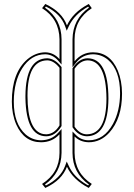

<svg xmlns="http://www.w3.org/2000/svg" viewBox="-20 -700 668 958"><path d="M352.1 63Q353.5 163.6 438 217.8L422.9 237.8Q343.8 196.3 314 131.8Q289.1 198.7 208 236.8Q206.5 237.3 206.1 237.8L189.9 217.8Q276.4 162.1 276.9 63V-29.8Q240.2 9.8 185.1 9.8Q100.6 9.8 61 -79.1Q39.1 -129.9 39.1 -192.9Q39.1 -337.4 116.7 -404.3Q157.7 -438.5 206.1 -439Q248 -438 276.9 -404.8V-503.9Q275.4 -605.5 189.9 -659.2L206.1 -680.2Q289.6 -641.1 314 -573.2Q343.8 -637.2 417 -676.8Q420.4 -678.7 422.9 -680.2L438 -659.2Q352.5 -604 352.1 -503.9V-394Q388.2 -438.5 443.8 -439Q529.3 -439 567.9 -347.7Q588.4 -297.4 588.9 -233.9Q588.9 -108.9 525.4 -38.1Q481.4 9.8 422.9 9.8Q379.4 8.8 352.1 -19ZM417 -398.9Q379.4 -397.5 352.1 -356.9V-67.9Q377.9 -30.3 413.1 -29.8Q510.7 -31.2 511.2 -208Q509.8 -397.5 417 -398.9ZM210.9 -29.8Q251 -31.2 276.9 -74.2V-361.8Q247.6 -398.4 215.8 -398.9Q117.2 -397.5 117.2 -222.2Q117.2 -47.4 195.8 -31.2Q203.6 -29.8 210.9 -29.8ZM341.8 63V-43.9L359.4 -25.9Q385.3 0 422.9 0Q498.5 0 543.5 -81.5Q578.6 -146 579.1 -233.9Q579.1 -350.1 518.6 -401.9Q486.3 -428.7 443.8 -429.2Q391.6 -428.2 359.9 -387.7L341.8 -364.7V-503.9Q343.3 -604.5 423.8 -661.6L419.9 -667Q351.1 -628.4 323.2 -568.8L313 -546.9L304.7 -569.8Q283.2 -630.4 210.9 -666.5Q209.5 -667.5 209 -667.5L204.6 -661.6Q286.6 -604.5 287.1 -503.9V-377.9L269.5 -398.4Q242.7 -428.2 206.1 -429.2Q135.3 -429.2 90.3 -358.4Q49.3 -293.5 48.8 -192.9Q48.8 -82 107.9 -29.3Q141.6 -0.5 185.1 0Q237.3 -1 269.5 -36.6L287.1 -56.2V63Q285.6 163.1 204.6 220.2L209 225.6Q282.2 189 304.7 128.4L313 106L323.2 127.9Q349.1 184.1 412.1 220.7Q416.5 223.1 419.9 225.1L423.8 220.7Q342.3 162.6 341.8 63ZM417 -409.2Q520.5 -408.2 521 -208Q519.5 -21.5 413.1 -20Q371.1 -21.5 343.8 -62.5L341.8 -64.9V-359.9L343.8 -362.3Q375 -408.7 417 -409.2ZM210.9 -20Q110.4 -20 106.9 -210.9Q106.9 -216.8 106.9 -222.2Q108.4 -407.7 215.8 -409.2Q253.4 -407.7 284.7 -368.2L287.1 -365.2V-71.3L285.6 -68.8Q255.4 -20.5 210.9 -20Z"/></svg>

Font: Linux Biolinum Outline O
Style: Bold
Weight: 700
Designer: Philipp H. Poll
Foundry: Philipp H. Poll
Version: Version 0.9.2